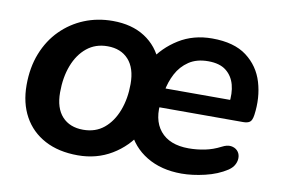

<svg xmlns="http://www.w3.org/2000/svg" viewBox="-60 -598 1036 706"><g transform="rotate(10 457.5 -244.5)"><path d="M267 10Q195 10 143.5 -17.5Q92 -45 64.5 -95Q37 -145 37 -212Q37 -278 58 -331Q79 -384 116.5 -421.5Q154 -459 203 -479Q252 -499 309 -499Q380 -499 429 -467.5Q478 -436 500 -379H469Q502 -432 556 -465.5Q610 -499 680 -499Q762 -499 809 -463.5Q856 -428 873 -371Q890 -314 881 -249Q878 -228 869.5 -222Q861 -216 845 -216H510L520 -288H799L782 -273Q788 -313 779.5 -344.5Q771 -376 747 -395Q723 -414 680 -414Q637 -414 608 -394.5Q579 -375 562.5 -343.5Q546 -312 540 -276L535 -244Q523 -170 557.5 -128Q592 -86 664 -86Q694 -86 724 -92Q754 -98 783 -113Q802 -123 816.5 -121Q831 -119 840 -110Q849 -101 850.5 -87.5Q852 -74 845.5 -60Q839 -46 823 -35Q788 -12 741 -1Q694 10 654 10Q578 10 523.5 -23Q469 -56 445 -114H483Q449 -57 393 -23.5Q337 10 267 10ZM270 -86Q316 -86 347.5 -112Q379 -138 396 -182.5Q413 -227 413 -282Q413 -341 384.5 -372.5Q356 -404 306 -404Q261 -404 229 -378Q197 -352 180 -307.5Q163 -263 163 -207Q163 -148 191.5 -117Q220 -86 270 -86Z"/></g></svg>

Font: Nunito ExtraLight
Style: Italic
Weight: 200
Italic angle: -9°
Designer: Vernon Adams
Foundry: Vernon Adams
Version: Version 3.602